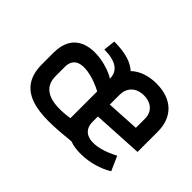

<svg xmlns="http://www.w3.org/2000/svg" viewBox="-100 -734 969 969"><g transform="rotate(45 384.5 -249.0)"><path d="M673 -112C552 -48 464 -62 464 -144V-183L732 -198V-342C732 -447 667 -510 556 -510C499 -510 451 -493 419 -462C389 -490 339 -509 255 -509L248 -445C327 -445 372 -418 372 -361C326 -391 218 -420 147 -385C106 -365 78 -324 78 -252V-169C78 43 300 15 458 0C482 9 511 13 542 12C599 11 660 -6 707 -35ZM372 -79C237 -58 169 -92 169 -176V-242C169 -352 317 -301 372 -270ZM640 -278 464 -268V-338C464 -386 495 -423 555 -423C592 -423 640 -403 640 -343Z"/></g></svg>

Font: Advent Pro
Style: SemiBold
Weight: 600
Designer: Andreas Kalpakidis
Foundry: Andreas Kalpakidis
Version: Version 2.002 2008